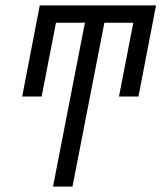

<svg xmlns="http://www.w3.org/2000/svg" viewBox="-20 -690 597 710"><path d="M176 0 294 -606H187L134 -333H62L127 -670H557L492 -333H420L473 -606H366L248 0Z"/></svg>

Font: Lode
Style: Italic
Weight: 400
Italic angle: -11°
Monospace: yes
Designer: Belleve Invis
Foundry: Belleve Invis
Version: Version 29.2.0; ttfautohint (v1.8.3)